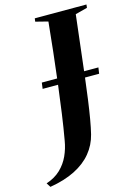

<svg xmlns="http://www.w3.org/2000/svg" viewBox="-225 -811 722 1034"><g transform="rotate(-15 136.0 -294.0)"><path d="M-77 155.5 -92 132Q-43.5 116 -12.2 86Q19 56 36.8 17Q54.5 -22 61.5 -64.5Q73.5 -131.5 84.5 -210Q95.5 -288.5 106 -373.2Q116.5 -458 125.8 -543Q135 -628 143 -707.5L74 -725L76.5 -743H364.5L362.5 -725L295.5 -707.5Q284 -611.5 274.5 -528.5Q265 -445.5 256.5 -375Q248 -304.5 240 -246.2Q232 -188 224 -141.5Q216 -95 207.5 -60.5Q193.5 -4.5 157.5 39.2Q121.5 83 63 112.5Q4.5 142 -77 155.5ZM19 -365 23.5 -399H339L334 -365Z"/></g></svg>

Font: Merriweather 144pt
Style: Bold Italic
Weight: 700
Italic angle: -7.8°
Version: Version 2.101